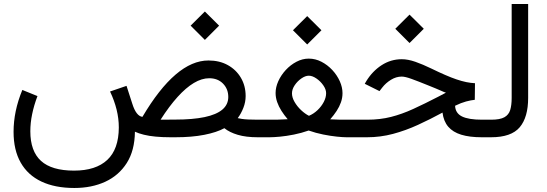

<svg xmlns="http://www.w3.org/2000/svg" viewBox="-20 -687 2736 961"><path d="M934.1 -558.6 1005.4 -487.3 1076.7 -558.6 1005.4 -629.4ZM856 -88.4 783.7 -87.9Q827.1 -155.8 868.9 -201.9Q910.6 -248 950.2 -271.7Q989.7 -295.4 1027.3 -295.4Q1069.8 -295.4 1096.2 -268.6Q1122.6 -241.7 1122.6 -201.7Q1122.6 -163.6 1092.8 -138.4Q1063 -113.3 1003.7 -100.8Q944.3 -88.4 856 -88.4ZM574.7 -48.8Q574.2 60.1 516.8 113.5Q459.5 167 350.6 167Q238.8 167 185.3 118.4Q131.8 69.8 131.8 -29.8Q131.8 -71.8 140.9 -115.7Q149.9 -159.7 167.5 -206.1L91.8 -236.8Q69.8 -183.6 58.8 -131.1Q47.9 -78.6 47.9 -27.3Q47.9 64 83.5 126.7Q119.1 189.5 187.3 221.7Q255.4 253.9 352.1 253.9Q439 253.9 506.8 222.7Q574.7 191.4 614.5 128.9Q654.3 66.4 655.3 -27.8Q674.3 -19 700 -12.7Q725.6 -6.3 758.8 -3.2Q792 0 833 0H857.9Q940.4 0 1002.4 -12.2Q1064.5 -24.4 1103 -45.4Q1128.9 -24.4 1170.2 -12.2Q1211.4 0 1270 0H1284.2V-87.9H1269.5Q1242.2 -87.9 1222.9 -88.9Q1203.6 -89.8 1190.7 -91.8Q1177.7 -93.8 1169.9 -95.7Q1187 -118.7 1198.2 -147.5Q1209.5 -176.3 1209.5 -206.1Q1209.5 -257.3 1185.8 -297.6Q1162.1 -337.9 1120.4 -361.1Q1078.6 -384.3 1023.4 -384.3Q941.4 -384.3 858.9 -313.7Q776.4 -243.2 692.9 -102.1Q677.2 -104 664.6 -120.4Q651.9 -136.7 642.1 -168L613.3 -257.3L530.8 -229Q552.2 -184.1 563.5 -138.9Q574.7 -93.8 574.7 -48.8Z M1446.3 -535.6 1517.6 -464.4 1588.9 -535.6 1517.6 -606.4ZM1525.4 -308.1Q1543.5 -308.1 1563.7 -294.2Q1584 -280.3 1598.1 -260Q1612.3 -239.7 1612.3 -220.7Q1612.3 -199.2 1600.6 -176.8Q1588.9 -154.3 1569.3 -135.7Q1549.8 -117.2 1526.4 -107.4Q1506.8 -117.2 1487.1 -135.7Q1467.3 -154.3 1454.3 -176.8Q1441.4 -199.2 1441.4 -219.7Q1441.4 -240.2 1455.1 -260.5Q1468.8 -280.8 1488.5 -294.4Q1508.3 -308.1 1525.4 -308.1ZM1632.8 -89.8Q1650.9 -110.4 1664.8 -131.6Q1678.7 -152.8 1686.5 -175Q1694.3 -197.3 1694.3 -220.7Q1694.3 -250 1680.7 -280.5Q1667 -311 1643.1 -336.7Q1619.1 -362.3 1588.9 -377.9Q1558.6 -393.6 1525.4 -393.6Q1493.7 -393.6 1463.9 -377.9Q1434.1 -362.3 1410.4 -336.7Q1386.7 -311 1373 -280.8Q1359.4 -250.5 1359.4 -221.7Q1359.4 -198.7 1367.2 -176.3Q1375 -153.8 1388.7 -132.3Q1402.3 -110.8 1419.9 -90.3Q1389.2 -88.4 1369.4 -88.1Q1349.6 -87.9 1330.1 -87.9H1264.6V0H1330.1Q1349.1 0 1381.1 -2.9Q1413.1 -5.9 1450.9 -13.4Q1488.8 -21 1524.9 -33.7Q1561 -21 1597.9 -13.7Q1634.8 -6.3 1665.5 -3.2Q1696.3 0 1713.9 0H1758.8V-87.9H1712.9Q1697.3 -87.9 1678.2 -88.1Q1659.2 -88.4 1632.8 -89.8Z M1958.5 -543 2029.8 -471.7 2101.1 -543 2029.8 -613.8ZM2356.4 -187.5 2357.4 -270.5Q2336.4 -271.5 2313.7 -276.1Q2291 -280.8 2265.1 -289.6Q2239.3 -298.3 2208.3 -311.8Q2177.2 -325.2 2139.2 -343.8Q2096.2 -364.7 2059.1 -377.7Q2022 -390.6 1991.2 -390.6Q1936 -390.6 1889.9 -360.6Q1843.8 -330.6 1813 -280.3L1805.7 -267.6L1879.4 -231L1892.6 -248Q1910.6 -271.5 1936.8 -287.6Q1962.9 -303.7 1990.7 -303.7Q2007.8 -303.7 2040 -292Q2072.3 -280.3 2121.6 -260.3Q2145 -251 2160.2 -244.6Q2175.3 -238.3 2184.8 -234.1Q2194.3 -230 2200.4 -227.3Q2206.5 -224.6 2211.9 -223.1L2173.8 -203.1Q2105 -167.5 2048.3 -141.6Q1991.7 -115.7 1937 -101.8Q1882.3 -87.9 1818.8 -87.9H1739.3V0H1817.4Q1883.8 0 1947 -16.8Q2010.3 -33.7 2072 -62Q2133.8 -90.3 2194.8 -123.5Q2200.2 -80.1 2223.6 -52.7Q2247.1 -25.4 2288.8 -12.7Q2330.6 0 2390.1 0H2418.5V-87.9H2392.1Q2325.2 -87.9 2292.2 -104.2Q2259.3 -120.6 2257.8 -157.7Q2288.1 -172.4 2312.5 -179Q2336.9 -185.5 2356.4 -187.5Z M2398.9 0H2438Q2539.1 0 2581.3 -50Q2623.5 -100.1 2623.5 -197.3V-667H2541V-196.8Q2541 -160.6 2533.7 -136.5Q2526.4 -112.3 2504.4 -100.1Q2482.4 -87.9 2438.5 -87.9H2398.9Z"/></svg>

Font: Vazir Variable Regular
Style: Regular
Weight: 400
Designer: Saber Rastikerdar
Foundry: Saber Rastikerdar
Version: Version 30.1.0